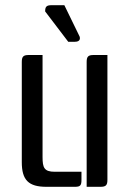

<svg xmlns="http://www.w3.org/2000/svg" viewBox="-20 -720 499 740"><path d="M367 0C388 0 394 -6 394 -27V-508H341C320 -508 314 -502 314 -481V0ZM64 -95C64 -26 90 0 159 0H269C290 0 294 -6 294 -27V-58H191C150 -58 144 -74 144 -115V-508H91C70 -508 64 -502 64 -481ZM243 -559H269C293 -559 289 -577 285 -583L228 -700H179C159 -700 154 -694 154 -676Z"/></svg>

Font: Rationale One
Style: Regular
Weight: 400
Designer: Cyreal (www.cyreal.org)
Foundry: Cyreal (www.cyreal.org)
Version: Version 1.001